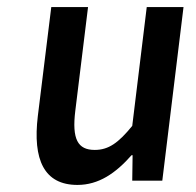

<svg xmlns="http://www.w3.org/2000/svg" viewBox="-20 -511 554 543"><path d="M87 -183C72 -59 105 12 199 12C259 12 307 -21 352 -72H355L354 0H439L499 -491H395L354 -155C315 -107 287 -87 248 -87C200 -87 183 -117 193 -198L229 -491H125Z"/></svg>

Font: Falling Sky
Style: CondObl
Weight: 400
Designer: Paul D. Hunt
Foundry: Adobe Systems Incorporated
Version: Version 1.02